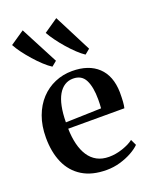

<svg xmlns="http://www.w3.org/2000/svg" viewBox="-154 -912 797 1007"><g transform="rotate(-20 244.0 -408.5)"><path d="M264 11.5Q183 11.5 129 -21.8Q75 -55 48.2 -115.2Q21.5 -175.5 21.5 -256.5Q21.5 -322.5 40.8 -374.8Q60 -427 94 -463.5Q128 -500 173 -519.2Q218 -538.5 269 -538.5Q361.5 -538.5 413.5 -489.5Q465.5 -440.5 467.5 -348.5Q467.5 -317 466 -296Q464.5 -275 461 -261H147.5Q148.5 -214 158 -175Q167.5 -136 186 -107.8Q204.5 -79.5 232.8 -64.2Q261 -49 299.5 -49Q337 -49 376 -62.2Q415 -75.5 437 -93L452.5 -60Q436 -43 406.5 -26.5Q377 -10 340 0.8Q303 11.5 264 11.5ZM147.5 -296.5 346 -302.5Q347 -315 347.5 -327.2Q348 -339.5 348 -351.5Q348 -421 328.2 -460.2Q308.5 -499.5 260.5 -499.5Q234.5 -499.5 213.8 -486.5Q193 -473.5 178.2 -448Q163.5 -422.5 155.8 -384.8Q148 -347 147.5 -296.5ZM180.5 -595.5Q161.5 -607.5 138.5 -628.8Q115.5 -650 92.8 -675.8Q70 -701.5 51 -727.2Q32 -753 21 -774L99.5 -827.5L209 -618L181.5 -595.5ZM365.5 -595.5Q347 -607.5 324.5 -628.8Q302 -650 279.8 -675.5Q257.5 -701 238.8 -726.8Q220 -752.5 208.5 -773.5L287 -827.5L394 -618L366.5 -595.5Z"/></g></svg>

Font: Merriweather 96pt SemiBold
Style: Regular
Weight: 600
Version: Version 2.100